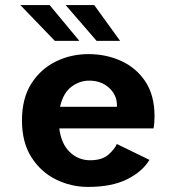

<svg xmlns="http://www.w3.org/2000/svg" viewBox="-20 -725 690 756"><path d="M326.5 11Q260 11 200.5 -18.2Q141 -47.5 103.8 -105.8Q66.5 -164 66.5 -251Q66.5 -337.5 103.2 -395.5Q140 -453.5 199.8 -482.8Q259.5 -512 328 -512Q398 -512 457.2 -485Q516.5 -458 552.5 -403.8Q588.5 -349.5 588.5 -266.5Q588.5 -255 587.5 -242.2Q586.5 -229.5 584.5 -219.5H213.5Q221 -159 254.5 -126.5Q288 -94 335 -94Q382 -94 407 -116.2Q432 -138.5 440 -158L568.5 -95.5Q540.5 -49 480.2 -19Q420 11 326.5 11ZM331 -407.5Q293 -407.5 260.8 -383Q228.5 -358.5 216.5 -304.5H440.5V-309.5Q440.5 -351 409.5 -379.2Q378.5 -407.5 331 -407.5ZM360.5 -564 238.5 -705H351L453 -564ZM196 -564 60 -705H175.5L292.5 -564Z"/></svg>

Font: Trispace SemiBold
Style: Regular
Weight: 600
Designer: Tyler Finck
Foundry: Etcetera Type Company
Version: Version 1.210; ttfautohint (v1.8.3)